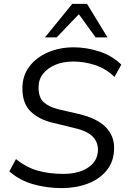

<svg xmlns="http://www.w3.org/2000/svg" viewBox="-20 -957 655 986"><path d="M297 9Q220 9 150 -11Q80 -31 28 -77L62 -140Q117 -96 176 -80Q235 -64 304 -64Q385 -64 434 -97.5Q483 -131 483 -189Q483 -229 454 -257.5Q425 -286 352 -302L249 -327Q179 -344 137 -385Q95 -426 95 -503Q95 -568 130.5 -615Q166 -662 226 -688Q286 -714 358 -714Q425 -714 490.5 -692.5Q556 -671 603 -625L568 -562Q523 -605 468 -623Q413 -641 356 -641Q305 -641 265 -624.5Q225 -608 201.5 -578.5Q178 -549 178 -508Q178 -457 203.5 -433Q229 -409 279 -396L383 -372Q477 -350 521.5 -305.5Q566 -261 566 -198Q566 -130 529.5 -84Q493 -38 432 -14.5Q371 9 297 9ZM211 -765 351 -937H427L532 -765H471L385 -884L271 -765Z"/></svg>

Font: Nunito Sans
Style: Italic
Weight: 400
Italic angle: -9°
Designer: Vernon Adams
Foundry: Vernon Adams
Version: Version 3.006; ttfautohint (v1.8.3)